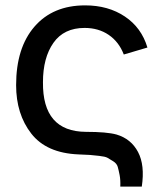

<svg xmlns="http://www.w3.org/2000/svg" viewBox="-20 -575 601 715"><path d="M428 120Q429 95 425.5 77Q422 59 418.5 46.5Q415 34 401.5 25.5Q388 17 380 12.5Q372 8 349.5 5.5Q327 3 315 2Q303 1 272 0Q153 -5 96.5 -77.5Q40 -150 40 -258Q40 -397 108.5 -476Q177 -555 297 -555Q383 -555 445 -513.5Q507 -472 529 -398L441 -372Q423 -419 385 -445Q347 -471 295 -471Q218 -471 179 -415.5Q140 -360 140 -269Q138 -85 300 -84Q378 -84 414 -74Q468 -58 494 -9Q520 40 508 120Z"/></svg>

Font: Manrope Medium
Style: Medium
Weight: 500
Designer: Mikhail Sharanda
Foundry: Mikhail Sharanda
Version: Version 4.000;hotconv 1.0.109;makeotfexe 2.5.65596